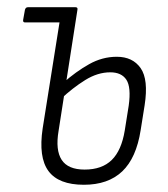

<svg xmlns="http://www.w3.org/2000/svg" viewBox="-20 -503 464 531"><path d="M49 -441Q43 -441 44 -448L49 -476Q51 -483 57 -483H166L159 -441ZM212 8Q142 8 114 -30Q86 -68 98 -148L150 -475Q151 -483 156 -483H189Q196 -483 194 -475L142 -141Q133 -88 150.5 -61Q168 -34 214 -34Q262 -34 289 -60.5Q316 -87 325 -142L336 -211Q343 -262 329.5 -282.5Q316 -303 285 -303Q250 -303 215.5 -281.5Q181 -260 148 -229L155 -274Q190 -305 226.5 -325.5Q263 -346 303 -346Q347 -346 369 -314.5Q391 -283 380 -212L369 -143Q357 -66 318 -29Q279 8 212 8Z"/></svg>

Font: Sofia Sans Condensed Light
Style: Italic
Weight: 300
Italic angle: -9°
Version: Version 4.100